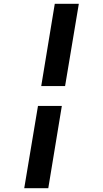

<svg xmlns="http://www.w3.org/2000/svg" viewBox="-20 -843 540 1006"><path d="M196 -392 267 -823H393L321 -392ZM107 143 179 -288H304L233 143Z"/></svg>

Font: Iosevka Curly Slab XBdObl
Style: Regular
Weight: 800
Italic angle: -9°
Monospace: yes
Designer: Belleve Invis
Foundry: Belleve Invis
Version: Version 11.1.0; ttfautohint (v1.8.3)